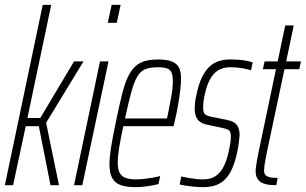

<svg xmlns="http://www.w3.org/2000/svg" viewBox="-20 -763 1260 791"><path d="M0 0 156 -743H191L93 -277H146L285 -510H324L170 -257L223 0H188L140 -243H86L34 0Z M424 -669 440 -743H477L461 -669ZM285 0 392 -510H427L319 0Z M539 8Q501 8 477 -0.5Q453 -9 442 -30Q431 -51 431 -86Q431 -115 437.5 -156Q444 -197 456 -254Q471 -329 484 -379.5Q497 -430 514.5 -460.5Q532 -491 559 -504.5Q586 -518 630 -518Q665 -518 686 -510.5Q707 -503 716.5 -486Q726 -469 726 -439Q726 -419 722.5 -390Q719 -361 713 -327Q707 -293 698 -256L695 -243H488Q477 -192 471 -155Q465 -118 465 -92Q465 -66 473 -51Q481 -36 497.5 -30Q514 -24 540 -24Q556 -24 574 -26Q592 -28 609.5 -31Q627 -34 640 -38L633 -5Q623 -2 607 1Q591 4 573.5 6Q556 8 539 8ZM495 -275H668L674 -304Q680 -333 686 -367Q692 -401 692 -429Q692 -455 685 -467Q678 -479 664.5 -482.5Q651 -486 632 -486Q600 -486 580 -478.5Q560 -471 546.5 -449Q533 -427 521.5 -385.5Q510 -344 495 -275Z M818 8Q798 8 778 6Q758 4 742.5 1.5Q727 -1 720 -3L727 -36Q732 -35 741 -33Q750 -31 762.5 -29Q775 -27 789 -25.5Q803 -24 817 -24Q850 -24 870.5 -39Q891 -54 903.5 -81Q916 -108 923 -142Q926 -156 928.5 -170.5Q931 -185 931 -200Q931 -221 923 -226.5Q915 -232 900 -235L830 -250Q806 -255 794 -271Q782 -287 782 -316Q782 -323 783.5 -339Q785 -355 789 -371Q798 -416 812 -444.5Q826 -473 843.5 -489Q861 -505 882.5 -511.5Q904 -518 928 -518Q948 -518 966 -516.5Q984 -515 998 -512Q1012 -509 1021 -506L1014 -473Q1010 -475 997.5 -478Q985 -481 967 -483.5Q949 -486 928 -486Q905 -486 885.5 -477Q866 -468 850.5 -445Q835 -422 825 -380Q820 -359 818.5 -345Q817 -331 817 -320Q817 -299 824.5 -292.5Q832 -286 846 -283L915 -269Q931 -266 942.5 -259.5Q954 -253 960.5 -240.5Q967 -228 967 -206Q967 -202 964.5 -180Q962 -158 957 -135Q949 -98 937.5 -71Q926 -44 909.5 -26.5Q893 -9 870.5 -0.5Q848 8 818 8Z M1118 0Q1094 0 1078 -3.5Q1062 -7 1052 -14.5Q1042 -22 1037.5 -33Q1033 -44 1033 -60Q1033 -64 1034.5 -75.5Q1036 -87 1039 -104Q1042 -121 1046 -140L1117 -478H1063L1070 -510H1124L1155 -658H1190L1159 -510H1220L1213 -478H1152L1081 -143Q1078 -127 1075 -112.5Q1072 -98 1070 -84Q1068 -70 1068 -57Q1068 -50 1072.5 -43.5Q1077 -37 1089 -33.5Q1101 -30 1124 -30Z"/></svg>

Font: Saira UltraCondensed Thin
Style: Italic
Weight: 250
Width: 1
Italic angle: -12°
Designer: Hector Gatti with collaboration of the Omnibus-Type team
Foundry: Omnibus-Type
Version: Version 1.101